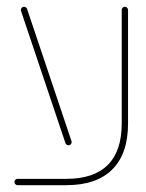

<svg xmlns="http://www.w3.org/2000/svg" viewBox="-20 -542 426 562"><path d="M22.2 -9.3Q22.2 -13.3 25 -15.9Q27.8 -18.5 31.5 -18.5H174.1Q254.8 -18.5 295.6 -59.3Q336.3 -100 336.3 -180.7V-513Q336.3 -516.7 339.1 -519.4Q341.9 -522.2 345.6 -522.2Q349.3 -522.2 352 -519.4Q354.8 -516.7 354.8 -513V-180.7Q354.8 -92.2 308.7 -46.1Q262.6 0 174.1 0H31.5Q27.8 0 25 -2.8Q22.2 -5.6 22.2 -9.3ZM171.5 -123.3 41.5 -510Q40 -514.1 42.8 -518.1Q45.6 -522.2 50.4 -522.2Q53.3 -522.2 55.9 -520.4Q58.5 -518.5 59.3 -515.6L189.3 -128.9Q190.7 -124.8 188 -120.7Q185.2 -116.7 180.4 -116.7Q177.4 -116.7 174.8 -118.5Q172.2 -120.4 171.5 -123.3Z"/></svg>

Font: 26F Galaxy Hebrew Hairline
Style: Regular
Weight: 50
Designer: C₂₉H₂₅N₃O₅
Version: Version 1.000